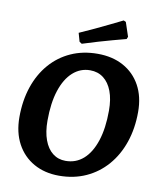

<svg xmlns="http://www.w3.org/2000/svg" viewBox="-93 -922 835 1007"><g transform="rotate(10 324.5 -418.5)"><path d="M290.1 12Q213.6 12 155.5 -20.7Q97.4 -53.4 65.1 -113.4Q32.8 -173.4 32.8 -254.9Q32.8 -343.2 57.5 -416.3Q82.2 -489.4 128.3 -542.5Q174.4 -595.6 238.2 -624.3Q302 -653 380.2 -653Q459.2 -653 517.6 -620.9Q576.1 -588.9 608.7 -529.8Q641.3 -470.7 641.3 -389.2Q641.3 -300.9 616.1 -227.4Q590.9 -153.8 544.3 -100.3Q497.7 -46.7 433.4 -17.4Q369 12 290.1 12ZM310.5 -70.6Q365.3 -70.6 405.3 -105.8Q445.3 -141.1 467.4 -208.2Q489.5 -275.3 489.5 -369.6Q489.5 -429.8 473.4 -472.5Q457.3 -515.2 427.4 -538.1Q397.5 -561 356.3 -561Q304.1 -561 264.4 -525.5Q224.7 -489.9 202.8 -423.1Q181 -356.3 181 -262Q181 -202.3 196.8 -159.4Q212.6 -116.4 241.7 -93.5Q270.9 -70.6 310.5 -70.6ZM515.5 -755.6Q515.5 -755.6 496.2 -750.5Q477 -745.4 444.3 -736.6Q411.6 -727.7 371 -715.8Q330.4 -703.8 287.8 -690.2L274.9 -698.8L262.1 -744Q302.1 -761.5 341.6 -780.1Q381.2 -798.7 413.1 -814.3Q445 -829.8 464.3 -839.4Q483.6 -848.9 483.6 -848.9L495.8 -843.4L520.8 -768.3Z"/></g></svg>

Font: Alegreya
Style: Italic
Weight: 400
Italic angle: -7°
Designer: Juan Pablo del Peral
Foundry: Huerta Tipografica
Version: Version 2.009